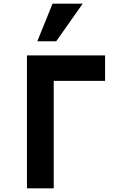

<svg xmlns="http://www.w3.org/2000/svg" viewBox="-20 -1027 640 1047"><path d="M127 -725H553V-586H273V0H127ZM183.5 -802 266.5 -1007H431L286.5 -802Z"/></svg>

Font: JuliaMono ExtraBold
Style: Regular
Weight: 800
Monospace: yes
Designer: cormullion
Foundry: corm
Version: Version 0.055; ttfautohint (v1.8.4)